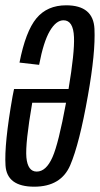

<svg xmlns="http://www.w3.org/2000/svg" viewBox="-21 -699 377 724"><path d="M108 5Q5 5 -0.2 -75Q-5.5 -155 26.5 -336.5Q29 -351 32 -363.5H237.5Q260.5 -501 258 -559Q255.5 -622.5 218.5 -622.5Q190.5 -622.5 166.8 -582Q143 -541.5 126.5 -454.5L52.5 -463Q75.5 -580.5 116.2 -629.8Q157 -679 228.5 -679Q331 -679 335.2 -590.2Q339.5 -501.5 310.5 -338.5Q278.5 -157 243.8 -76Q209 5 108 5ZM228 -311.5H100.5Q74 -158 78.5 -105.5Q83.5 -52 117.5 -52Q153 -52 177 -106.5Q199.5 -157 228 -311.5Z"/></svg>

Font: Anybody Condensed Regular
Style: Italic
Weight: 400
Width: 3
Italic angle: -10°
Designer: Tyler Finck
Foundry: Etcetera Type Company
Version: Version 1.010; ttfautohint (v1.8.3) -l 8 -r 50 -G 200 -x 14 